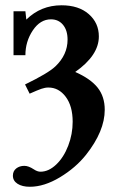

<svg xmlns="http://www.w3.org/2000/svg" viewBox="-20 -445 449 734"><path d="M94.2 269Q64.9 269 47.1 257.6Q29.3 246.1 29.3 226.6Q29.3 209 42 199Q54.7 189 73.2 189Q88.9 189 108.9 202.1Q122.6 211.4 134.8 211.4Q166 211.4 194.8 184.1Q223.6 156.7 240.7 112.3Q257.8 67.9 257.8 20.5Q257.8 -39.6 231.2 -75Q204.6 -110.4 165 -110.4Q152.3 -110.4 138.2 -105.5Q124 -100.6 93.3 -86.9L75.7 -122.1Q164.1 -165 191.4 -190.9Q238.3 -235.4 238.3 -293.5Q238.3 -329.1 220.9 -350.1Q203.6 -371.1 174.8 -371.1Q133.8 -371.1 105.5 -328.9Q77.1 -286.6 77.1 -233.9H31.7V-401.9H77.1L80.6 -370.1Q136.2 -424.8 215.3 -424.8Q280.8 -424.8 319.3 -391.1Q357.9 -357.4 357.9 -305.7Q357.9 -233.4 267.6 -169.9Q326.2 -144 353.3 -109.9Q380.4 -75.7 380.4 -25.4Q380.4 56.2 309.1 146.5Q269.5 196.3 209.2 232.7Q148.9 269 94.2 269Z"/></svg>

Font: Elstob 18pt SemiBold
Style: Regular
Weight: 600
Designer: Peter S. Baker
Version: Version 1.015